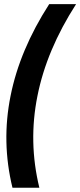

<svg xmlns="http://www.w3.org/2000/svg" viewBox="-20 -718 386 924"><path d="M346.2 -698.2Q204.1 -477.5 160.2 -256.3Q115.7 -35.2 169.4 185.5H40Q-13.7 -35.2 30.8 -256.3Q74.7 -477.5 216.8 -698.2Z"/></svg>

Font: Sansation
Style: Bold Italic
Weight: 700
Designer: Bernd Montag
Version: Version 1.301